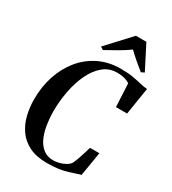

<svg xmlns="http://www.w3.org/2000/svg" viewBox="-233 -1104 1101 1232"><g transform="rotate(30 317.5 -487.5)"><path d="M315 9.5Q236 9.5 183 -17.2Q130 -44 98.8 -88.8Q67.5 -133.5 54 -189.2Q40.5 -245 40.5 -303Q40 -397 67 -478.5Q94 -560 144.5 -621.5Q195 -683 266.2 -717.5Q337.5 -752 425.5 -752Q480 -752 518 -745.2Q556 -738.5 583.8 -731.5Q611.5 -724.5 635 -723.5L603 -523H520.5L512 -694.5Q502.5 -701 489.2 -706.5Q476 -712 457.8 -715.2Q439.5 -718.5 416.5 -718.5Q359 -718.5 315.8 -682.2Q272.5 -646 243.5 -585Q214.5 -524 200.2 -448.8Q186 -373.5 186 -296Q186.5 -248.5 194 -200.5Q201.5 -152.5 219 -113Q236.5 -73.5 266.8 -49.5Q297 -25.5 342.5 -25.5Q362.5 -25.5 386.2 -31.8Q410 -38 430.5 -49.8Q451 -61.5 461 -78.5Q465.5 -88 472 -105.2Q478.5 -122.5 485 -142.2Q491.5 -162 497.5 -181Q503.5 -200 507 -213.5H576.5L547 -36Q532 -32.5 511.8 -25.2Q491.5 -18 464.2 -9.8Q437 -1.5 400.2 4Q363.5 9.5 315 9.5ZM243.5 -812 402.5 -983.5H480L570 -807.5L547 -796.5Q516.5 -820.5 486.8 -846Q457 -871.5 430.5 -897.5Q394 -871 351.2 -846.5Q308.5 -822 264.5 -798Z"/></g></svg>

Font: Merriweather 120pt SemiBold
Style: Italic
Weight: 600
Italic angle: -7.8°
Version: Version 2.101